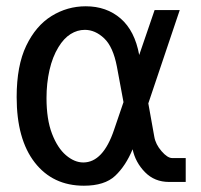

<svg xmlns="http://www.w3.org/2000/svg" viewBox="-20 -579 640 611"><path d="M247 12Q148 12 90.5 -62Q33 -136 33 -270Q33 -370 63.5 -433.5Q94 -497 144 -528Q194 -559 253 -559Q319 -559 364 -520Q409 -481 423 -404L472 -547H552L452 -250L471 -144Q475 -120 494 -98Q513 -76 528 -76H571V0H518Q472 0 441.5 -31Q411 -62 402 -104Q380 -51 346.5 -19.5Q313 12 247 12ZM245 -62Q308 -62 343 -166L373 -254L352 -367Q340 -430 311.5 -457Q283 -484 250 -484Q226 -484 204.5 -470.5Q183 -457 166 -429Q147 -398 137.5 -356Q128 -314 128 -267Q128 -199 145.5 -153.5Q163 -108 190 -85Q217 -62 245 -62Z"/></svg>

Font: PlemolJP35 Console
Style: Regular
Weight: 400
Version: v2.0.3; ttfautohint (v1.8.4.7-5d5b-dirty) -l 6 -r 45 -G 200 